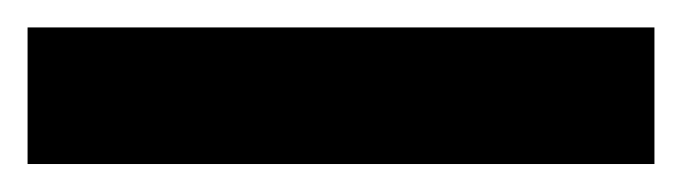

<svg xmlns="http://www.w3.org/2000/svg" viewBox="-26 -20 497 140"><path d="M451.2 99.6H-5.9V0H451.2Z"/></svg>

Font: Pretendard JP SemiBold
Style: Regular
Weight: 600
Designer: Base glyphs from Inter by Rasmus Andersson; Hangeul glyphs from Noto Sans CJK(Source Han Sans) by Jang Soo-young and Kan
Foundry: Kil Hyung-jin
Version: Version 1.309